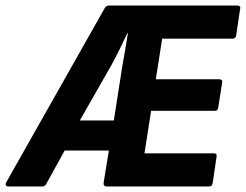

<svg xmlns="http://www.w3.org/2000/svg" viewBox="-50 -675 889 695"><path d="M-21 0Q-26 0 -28.5 -3.5Q-31 -7 -28 -14L327 -642Q333 -655 344 -655H807Q814 -655 817.5 -652.5Q821 -650 819 -642L805 -547Q803 -535 792 -535H537L514 -388H743Q757 -388 754 -375L740 -286Q739 -274 728 -274H497L473 -120H724Q736 -120 734 -108L720 -13Q718 0 707 0H337Q324 0 325 -13L344 -130H184L119 -12Q114 0 103 0ZM239 -239H362L393 -437Q399 -469 403.5 -497Q408 -525 413 -555H411Q397 -525 383 -496.5Q369 -468 352 -437Z"/></svg>

Font: Sofia Sans Semi Condensed ExtraBold
Style: Italic
Weight: 800
Italic angle: -9°
Version: Version 4.100